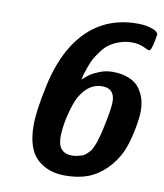

<svg xmlns="http://www.w3.org/2000/svg" viewBox="-83 -784 744 873"><g transform="rotate(10 289.0 -347.0)"><path d="M96.2 -180.2Q96.2 -244.1 121.1 -361.1Q146 -478 195.8 -557.1Q296.9 -716.3 482.9 -715.8Q520 -715.8 549.1 -705.8Q578.1 -695.8 578.1 -681.2Q568.4 -618.2 558.1 -606.9L553.2 -605Q549.3 -605 526.6 -616Q503.9 -627 472.2 -627Q441.4 -627 414.8 -617.4Q388.2 -607.9 370.1 -595.5Q352.1 -583 335.4 -560.5Q318.8 -538.1 310.3 -523.4Q301.8 -508.8 292.5 -482.9Q283.2 -457 281 -449Q278.8 -440.9 273.9 -420.9Q294.9 -439 307.4 -448Q319.8 -457 348.4 -468.5Q377 -480 408.2 -480Q453.1 -480 485.6 -466.1Q518.1 -452.1 534.4 -428.5Q550.8 -404.8 557.9 -379.9Q564.9 -355 564.9 -326.2Q564.9 -291 552.5 -231.4Q540 -171.9 522.9 -133.8Q502 -87.9 464.4 -50Q426.8 -12.2 378.9 5.9Q335.9 22 274.9 22Q195.8 22 146 -24.7Q96.2 -71.3 96.2 -180.2ZM226.1 -147.9Q226.1 -72.8 292 -73.2Q306.2 -73.2 318.1 -76.2Q330.1 -79.1 339.6 -82.5Q349.1 -85.9 357.7 -94.5Q366.2 -103 371.6 -108.4Q377 -113.8 382.6 -127Q388.2 -140.1 391.1 -146.5Q394 -152.8 398.4 -169.4Q402.8 -186 405 -193.1Q407.2 -200.2 411.1 -218.5Q415 -236.8 416 -243.2Q431.2 -314 431.2 -345.2Q431.2 -407.2 373 -407.2Q332 -407.2 301 -377.2Q270 -347.2 255.1 -302Q240.2 -256.8 233.2 -217.8Q226.1 -178.7 226.1 -147.9Z"/></g></svg>

Font: CMU Sans Serif
Style: BoldOblique
Weight: 700
Italic angle: -12°
Version: Version 0.7.0